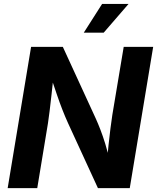

<svg xmlns="http://www.w3.org/2000/svg" viewBox="-20 -969 809 989"><path d="M19.5 0 140.1 -727.5H303.7L473.1 -358.9Q484.9 -333 497.3 -300.8Q509.8 -268.6 522.2 -228.3Q534.7 -188 545.4 -138.7L530.8 -134.3Q534.2 -174.3 538.8 -219.5Q543.5 -264.6 548.8 -306.4Q554.2 -348.1 558.6 -377L617.2 -727.5H769L648.4 0H484.4L330.6 -334.5Q314.9 -369.1 301.3 -404.1Q287.6 -439 272.9 -482.2Q258.3 -525.4 238.3 -584.5L256.8 -586.4Q251 -531.7 245.6 -483.4Q240.2 -435.1 235.6 -397.2Q231 -359.4 227.1 -334.5L171.9 0ZM411.6 -800.8 505.9 -948.7H642.1L514.2 -800.8Z"/></svg>

Font: Inter 16pt
Style: Bold Italic
Weight: 700
Italic angle: -9.3988°
Version: Version 4.001;git-66647c0bb